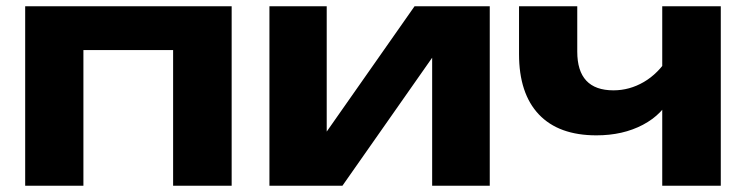

<svg xmlns="http://www.w3.org/2000/svg" viewBox="-20 -590 2369 610"><path d="M716 -570V0H530V-516L615 -431H160L245 -516V0H60V-570Z M836 0V-570H1018V-100L976 -112L1297 -570H1536V0H1353V-481L1396 -468L1068 0Z M1875 -160Q1755 -160 1692 -226.5Q1629 -293 1629 -418V-570H1814V-426Q1814 -303 1929 -303Q1980 -303 2025.5 -329.5Q2071 -356 2104 -408L2114 -287Q2086 -227 2022.5 -193.5Q1959 -160 1875 -160ZM2084 0V-570H2270V0Z"/></svg>

Font: Unbounded SemiBold
Style: Regular
Weight: 600
Designer: Luke Prowse, Jean-Baptiste Morizot, Fátima Lázaro, Florian Runge
Foundry: NaN
Version: Version 1.700